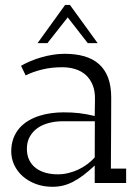

<svg xmlns="http://www.w3.org/2000/svg" viewBox="-20 -732 549 767"><path d="M358.4 -1V-70.8Q334 -47.9 312.5 -31.7Q291 -15.6 271 -5.4Q251 4.9 231.2 9.5Q211.4 14.2 189.9 14.2Q152.8 14.2 122.6 2.7Q92.3 -8.8 70.6 -28.1Q48.8 -47.4 36.9 -73Q24.9 -98.6 24.9 -127Q24.9 -156.7 33.9 -180.2Q43 -203.6 58.3 -220.9Q73.7 -238.3 94.2 -250.2Q114.7 -262.2 137.9 -269.5Q161.1 -276.9 185.5 -280Q210 -283.2 233.4 -283.2Q250.5 -283.2 265.9 -282.5Q281.2 -281.7 296.1 -280Q311 -278.3 326.4 -275.4Q341.8 -272.5 358.4 -268.6L359.4 -336.4Q359.9 -368.7 350.1 -392.6Q340.3 -416.5 322.8 -432.4Q305.2 -448.2 281 -455.8Q256.8 -463.4 228.5 -463.4Q184.1 -463.4 146.5 -453.9Q108.9 -444.3 82.5 -430.7L64 -469.2Q82 -479.5 103 -488.3Q124 -497.1 146.5 -503.4Q168.9 -509.8 192.1 -513.4Q215.3 -517.1 237.8 -517.1Q282.2 -517.1 316.9 -507.1Q351.6 -497.1 375.5 -475.8Q399.4 -454.6 411.9 -421.4Q424.3 -388.2 424.3 -341.8Q424.3 -274.9 423.8 -206.1Q423.3 -137.2 422.9 -58.6H483.9V-1ZM230.5 -247.6Q201.2 -247.6 175 -240.7Q148.9 -233.9 129.6 -220.2Q110.4 -206.5 98.9 -185.8Q87.4 -165 87.4 -137.7Q87.4 -111.8 96.9 -92.5Q106.4 -73.2 123.3 -60.5Q140.1 -47.9 162.6 -41.7Q185.1 -35.6 210.9 -35.6Q232.4 -35.6 253.4 -40.8Q274.4 -45.9 293.5 -54.9Q312.5 -64 329.1 -76.4Q345.7 -88.9 358.4 -103L358.9 -247.6ZM330.6 -559.6 250.5 -662.6 169.4 -559.6H129.9L240.2 -712.4H259.3L370.1 -559.6Z"/></svg>

Font: Twentytwelve Slab Light
Style: TwentytwelveSlab
Weight: 300
Designer: Domenico Catapano
Version: Version 1.00 2012